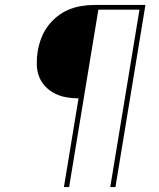

<svg xmlns="http://www.w3.org/2000/svg" viewBox="-20 -755 640 775"><path d="M238 0 297 -358Q271 -358 246.5 -362.5Q222 -367 200.5 -378Q179 -389 162.5 -406.5Q146 -424 137.5 -446.5Q129 -469 128.5 -495Q128 -521 132 -547Q136 -572 145.5 -598Q155 -624 171 -646.5Q187 -669 209 -687Q231 -705 256 -715.5Q281 -726 307.5 -730.5Q334 -735 360 -735H567L446 0H425L543 -716H377L259 0Z"/></svg>

Font: Iosevka SS04 Th Ex Obl
Style: Regular
Weight: 100
Width: 7
Italic angle: -9°
Monospace: yes
Designer: Belleve Invis
Foundry: Belleve Invis
Version: Version 19.0.0; ttfautohint (v1.8.4)